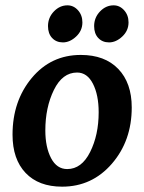

<svg xmlns="http://www.w3.org/2000/svg" viewBox="-20 -690 541 720"><path d="M213 10Q125 10 76 -41.5Q27 -93 27 -185Q27 -311 99 -397.5Q171 -484 283 -484Q373 -484 423.5 -431.5Q474 -379 474 -287Q474 -162 399.5 -76Q325 10 213 10ZM269 -418Q214 -418 182 -352.5Q150 -287 150 -201Q150 -138 171.5 -97Q193 -56 232 -56Q286 -56 318 -120Q350 -184 350 -269Q350 -334 328.5 -376Q307 -418 269 -418ZM389 -531Q364 -531 348.5 -547.5Q333 -564 333 -592Q333 -624 355 -647Q377 -670 406 -670Q429 -670 445.5 -651.5Q462 -633 462 -606Q462 -575 438.5 -553Q415 -531 389 -531ZM216 -531Q191 -531 175.5 -547.5Q160 -564 160 -592Q160 -624 182 -647Q204 -670 233 -670Q256 -670 272.5 -651.5Q289 -633 289 -606Q289 -575 265.5 -553Q242 -531 216 -531Z"/></svg>

Font: Overlock
Style: Bold Italic
Weight: 700
Version: Version 1.001